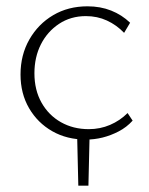

<svg xmlns="http://www.w3.org/2000/svg" viewBox="-20 -436 471 608"><path d="M228 152 224 -19H264L260 152ZM252 6Q192 6 145.5 -20.5Q99 -47 72 -93.5Q45 -140 45 -200Q45 -262 73 -311Q101 -360 148.5 -388Q196 -416 257 -416Q298 -416 332 -402.5Q366 -389 392 -364L373 -332Q349 -357 318.5 -371Q288 -385 252 -385Q204 -385 167 -360.5Q130 -336 109.5 -295.5Q89 -255 89 -204Q89 -151 111.5 -111Q134 -71 173 -49Q212 -27 261 -27Q297 -27 328.5 -40.5Q360 -54 384 -78L400 -54Q381 -33 356 -20Q331 -7 305 -0.5Q279 6 252 6Z"/></svg>

Font: Ysabeau ExtraLight
Style: Regular
Weight: 250
Designer: Christian Thalmann (Catharsis Fonts)
Version: Version 2.002